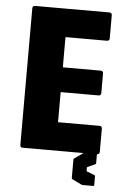

<svg xmlns="http://www.w3.org/2000/svg" viewBox="-56 -708 607 899"><g transform="rotate(5 247.0 -258.0)"><path d="M72.5 0Q60 0 60 -12.5V-654Q60 -666.5 72.5 -666.5H421Q433.5 -666.5 433.5 -654V-546Q433.5 -533.5 421 -533.5H226.5V-391.5H404Q416.5 -391.5 416.5 -379V-287.5Q416.5 -275 404 -275H226.5V-133.5H421Q433.5 -133.5 433.5 -121V-12.5Q433.5 0 421 0ZM367 149.5Q363.5 149.5 362 148.5L316 126Q313.5 124.5 313.5 121V34.5Q313.5 30.5 316 29.5L362 -3Q363.5 -4 367 -4H417Q421 -4 421 0V42Q421 44.5 418 47L382 63.5Q379.5 65 379.5 67.5V80Q379.5 83 382 84.5L418 98.5Q421 99.5 421 103.5V145Q421 149.5 417 149.5Z"/></g></svg>

Font: Jaro
Style: Regular
Weight: 400
Designer: Agyei Archer, Celine Hurka, Mirko Velimirović
Version: Version 1.000